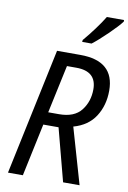

<svg xmlns="http://www.w3.org/2000/svg" viewBox="-102 -1007 712 1067"><g transform="rotate(10 254.5 -473.5)"><path d="M21 0H105L168 -297H254L332 0H425L334 -315Q416 -338 456 -400.5Q496 -463 496 -546Q496 -714 304 -714H172ZM183 -369 241 -640H294Q408 -640 408 -538Q408 -469 369 -419Q330 -369 244 -369ZM301 -787H354Q388 -813 438 -861.5Q488 -910 509 -938V-947H412Q392 -914 362 -873.5Q332 -833 302 -798Z"/></g></svg>

Font: Noto Sans UI SemiCondensed
Style: Italic
Weight: 400
Width: 4
Italic angle: -12°
Designer: Monotype Design Team
Foundry: Monotype Imaging Inc.
Version: Version 1.901